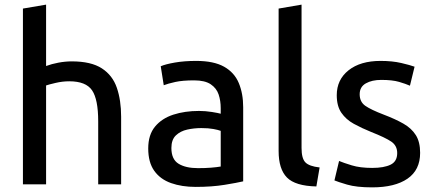

<svg xmlns="http://www.w3.org/2000/svg" viewBox="-20 -796 1875 829"><path d="M79 0V-759L179 -776V-511Q203 -520 232.5 -525.5Q262 -531 290 -531Q373 -531 419.5 -501Q466 -471 484.5 -417Q503 -363 503 -292V0H404V-272Q404 -367 377.5 -406Q351 -445 279 -445Q250 -445 220 -438Q190 -431 179 -427V0Z M825 11Q765 11 718.5 -5.5Q672 -22 646 -58.5Q620 -95 620 -155Q620 -214 649.5 -249.5Q679 -285 728.5 -301Q778 -317 839 -317Q867 -317 895 -312.5Q923 -308 933 -305V-329Q933 -361 924 -388Q915 -415 890 -432Q865 -449 818 -449Q768 -449 736.5 -442Q705 -435 687 -428L674 -510Q695 -519 735.5 -526Q776 -533 827 -533Q903 -533 947.5 -508Q992 -483 1011 -437.5Q1030 -392 1030 -333V-13Q1005 -7 950 2Q895 11 825 11ZM835 -70Q866 -70 891 -72Q916 -74 933 -77V-231Q923 -235 901.5 -239Q880 -243 849 -243Q818 -243 788.5 -236.5Q759 -230 739.5 -211.5Q720 -193 720 -157Q720 -108 751 -89Q782 -70 835 -70Z M1346 9Q1255 7 1219 -29.5Q1183 -66 1183 -144V-759L1282 -776V-157Q1282 -112 1298.5 -95Q1315 -78 1360 -73Z M1587 13Q1519 13 1478.5 1Q1438 -11 1424 -17L1444 -101Q1463 -93 1499 -82Q1535 -71 1587 -71Q1638 -71 1666.5 -85Q1695 -99 1695 -135Q1695 -167 1669.5 -184.5Q1644 -202 1583 -226Q1541 -243 1507.5 -261.5Q1474 -280 1454 -309Q1434 -338 1434 -385Q1434 -452 1485 -492.5Q1536 -533 1623 -533Q1674 -533 1712.5 -524Q1751 -515 1770 -508L1750 -426Q1732 -434 1703 -442.5Q1674 -451 1626 -451Q1586 -451 1559.5 -436Q1533 -421 1533 -389Q1533 -356 1557.5 -339Q1582 -322 1637 -301Q1687 -282 1722 -262Q1757 -242 1775.5 -212.5Q1794 -183 1794 -136Q1794 -62 1739.5 -24.5Q1685 13 1587 13Z"/></svg>

Font: Ubuntu Sans Medium
Style: Regular
Weight: 500
Designer: Dalton Maag Ltd
Foundry: Dalton Maag Ltd
Version: Version 1.006; ttfautohint (v1.8.4.7-5d5b)